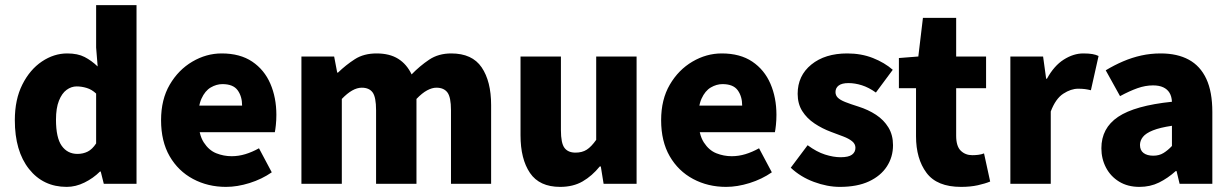

<svg xmlns="http://www.w3.org/2000/svg" viewBox="-20 -719 4819 751"><path d="M241 12Q149 12 93.5 -58Q38 -128 38 -249Q38 -330 67.5 -388.5Q97 -447 144 -478.5Q191 -510 243 -510Q284 -510 311 -496Q338 -482 362 -459L356 -533V-699H514V0H386L374 -48H371Q345 -22 310.5 -5Q276 12 241 12ZM283 -117Q305 -117 323 -126Q341 -135 356 -158V-353Q339 -369 319 -375Q299 -381 280 -381Q259 -381 240.5 -367.5Q222 -354 210.5 -325Q199 -296 199 -251Q199 -180 221.5 -148.5Q244 -117 283 -117Z M864 12Q793 12 735 -19Q677 -50 643.5 -108Q610 -166 610 -249Q610 -330 644 -388Q678 -446 732.5 -478Q787 -510 847 -510Q919 -510 966.5 -478Q1014 -446 1037.5 -391.5Q1061 -337 1061 -270Q1061 -249 1059 -230Q1057 -211 1055 -202H734L732 -306H927Q927 -342 909.5 -366Q892 -390 850 -390Q827 -390 804.5 -377Q782 -364 768 -333Q754 -302 756 -249Q757 -193 777 -162Q797 -131 826 -119.5Q855 -108 886 -108Q913 -108 939.5 -116Q966 -124 993 -139L1043 -45Q1004 -18 956 -3Q908 12 864 12Z M1159 0V-498H1287L1299 -435H1302Q1333 -465 1368 -487.5Q1403 -510 1453 -510Q1504 -510 1537.5 -489Q1571 -468 1590 -428Q1622 -461 1658.5 -485.5Q1695 -510 1745 -510Q1827 -510 1864 -455.5Q1901 -401 1901 -308V0H1744V-288Q1744 -339 1730 -357.5Q1716 -376 1687 -376Q1670 -376 1650.5 -365.5Q1631 -355 1609 -332V0H1451V-288Q1451 -339 1437.5 -357.5Q1424 -376 1395 -376Q1359 -376 1317 -332V0Z M2171 12Q2090 12 2053 -42.5Q2016 -97 2016 -190V-498H2174V-210Q2174 -159 2188 -140.5Q2202 -122 2231 -122Q2257 -122 2275 -133.5Q2293 -145 2312 -172V-498H2470V0H2341L2330 -68H2326Q2296 -31 2259 -9.5Q2222 12 2171 12Z M2820 12Q2749 12 2691 -19Q2633 -50 2599.5 -108Q2566 -166 2566 -249Q2566 -330 2600 -388Q2634 -446 2688.5 -478Q2743 -510 2803 -510Q2875 -510 2922.5 -478Q2970 -446 2993.5 -391.5Q3017 -337 3017 -270Q3017 -249 3015 -230Q3013 -211 3011 -202H2690L2688 -306H2883Q2883 -342 2865.5 -366Q2848 -390 2806 -390Q2783 -390 2760.5 -377Q2738 -364 2724 -333Q2710 -302 2712 -249Q2713 -193 2733 -162Q2753 -131 2782 -119.5Q2811 -108 2842 -108Q2869 -108 2895.5 -116Q2922 -124 2949 -139L2999 -45Q2960 -18 2912 -3Q2864 12 2820 12Z M3265 12Q3216 12 3163.5 -7.5Q3111 -27 3073 -63L3139 -151Q3174 -125 3207 -114.5Q3240 -104 3268 -104Q3299 -104 3312.5 -114Q3326 -124 3326 -141Q3326 -156 3313 -166.5Q3300 -177 3279 -185Q3258 -193 3231 -203Q3196 -216 3166 -236Q3136 -256 3118 -284.5Q3100 -313 3100 -352Q3100 -423 3153.5 -466.5Q3207 -510 3294 -510Q3349 -510 3394.5 -492Q3440 -474 3472 -446L3406 -357Q3378 -377 3351 -385.5Q3324 -394 3299 -394Q3273 -394 3260.5 -384.5Q3248 -375 3248 -359Q3248 -346 3257 -337Q3266 -328 3286 -320Q3306 -312 3338 -302Q3376 -290 3406.5 -270Q3437 -250 3455 -220.5Q3473 -191 3473 -151Q3473 -105 3449 -68Q3425 -31 3379 -9.5Q3333 12 3265 12Z M3739 12Q3645 12 3604 -43Q3563 -98 3563 -186V-374H3496V-492L3572 -498L3590 -649H3720V-498H3837V-374H3720V-188Q3720 -147 3738 -129.5Q3756 -112 3783 -112Q3795 -112 3807 -113.5Q3819 -115 3829 -119L3853 -9Q3834 -1 3805 5.5Q3776 12 3739 12Z M3932 0V-498H4060L4072 -411H4075Q4103 -462 4141 -486Q4179 -510 4217 -510Q4239 -510 4253 -507.5Q4267 -505 4277 -500L4247 -366Q4235 -369 4224 -370.5Q4213 -372 4197 -372Q4169 -372 4139 -352.5Q4109 -333 4090 -283V0Z M4437 12Q4391 12 4357.5 -8.5Q4324 -29 4306 -63.5Q4288 -98 4288 -139Q4288 -218 4353.5 -262Q4419 -306 4564 -321Q4563 -342 4554.5 -356Q4546 -370 4530 -377.5Q4514 -385 4490 -385Q4460 -385 4429 -374Q4398 -363 4361 -343L4305 -444Q4338 -464 4373 -479Q4408 -494 4444.5 -502Q4481 -510 4520 -510Q4585 -510 4630 -485.5Q4675 -461 4698.5 -410.5Q4722 -360 4722 -281V0H4594L4582 -50H4579Q4548 -22 4513.5 -5Q4479 12 4437 12ZM4491 -110Q4514 -110 4531 -120.5Q4548 -131 4564 -148V-227Q4517 -220 4489.5 -209Q4462 -198 4450.5 -183.5Q4439 -169 4439 -152Q4439 -131 4453 -120.5Q4467 -110 4491 -110Z"/></svg>

Font: Mada ExtraBold
Style: Regular
Weight: 800
Designer: Khaled Hosny
Version: Version 1.5